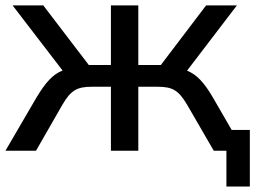

<svg xmlns="http://www.w3.org/2000/svg" viewBox="-30 -559 953 712"><path d="M103.5 0 200.7 -169.4C232.4 -224.1 255.4 -237.3 310.5 -237.3H381.3V0H482.9V-237.3H554.2C610.4 -237.3 632.3 -224.1 664.6 -169.4L762.7 0H809.6V132.8H896.5V-77.1H829.1L759.3 -197.8C726.6 -253.9 699.2 -282.7 663.6 -296.9L848.6 -539.1H734.4L566.4 -317.9H482.9V-539.1H381.3V-317.9H299.3L130.4 -539.1H16.6L202.1 -297.4C166.5 -283.7 140.1 -254.9 105.5 -197.8L-9.8 0Z"/></svg>

Font: Winston
Style: Regular
Weight: 400
Designer: Vernon Adams, Kim Jin-seong, David Berlow, Cristiano Sobral
Foundry: The Winston Project Authors
Version: Version 3.004